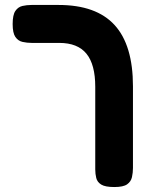

<svg xmlns="http://www.w3.org/2000/svg" viewBox="-20 -605 589 774"><path d="M441 149Q404 149 388 139Q372 129 368 112.5Q364 96 364 78V-255Q364 -345 328.5 -388.5Q293 -432 219 -432H108Q89 -432 71 -436Q53 -440 42 -456Q31 -472 31 -508Q31 -545 42 -561Q53 -577 70.5 -581Q88 -585 107 -585H216Q368 -585 442 -504Q516 -423 516 -257V72Q516 91 512 109Q508 127 492.5 138Q477 149 441 149Z"/></svg>

Font: Fredoka SemiBold
Style: Regular
Weight: 600
Designer: Ben Nathan
Foundry: Milena B. Brandão, Ben Nathan
Version: Version 2.001